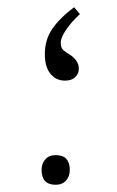

<svg xmlns="http://www.w3.org/2000/svg" viewBox="-20 -505 324 531"><path d="M185 -485 201 -466Q178 -445 163 -423Q148 -401 148 -387Q148 -373 155 -366.5Q162 -360 176 -352Q198 -336 198 -315Q198 -301 188 -291.5Q178 -282 160 -282Q135 -282 119.5 -301Q104 -320 104 -355Q104 -395 124.5 -425Q145 -455 185 -485ZM134 6Q95 6 95 -35Q95 -53 105.5 -64.5Q116 -76 134 -76Q173 -76 173 -35Q173 -17 162.5 -5.5Q152 6 134 6Z"/></svg>

Font: Readex Pro Light
Style: Regular
Weight: 300
Designer: Bonnie Shaver-Troup, Thomas Jockin
Foundry: Lexend
Version: Version 1.200; ttfautohint (v1.8.3)